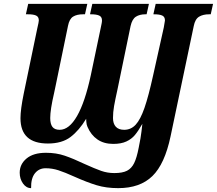

<svg xmlns="http://www.w3.org/2000/svg" viewBox="-20 -734 1123 994"><path d="M82 160Q82 116 117.5 86.5Q153 57 218 57Q271 57 315 72Q359 87 418 115Q471 139 503.5 150.5Q536 162 572 162Q614 162 637.5 150Q661 138 674.5 110.5Q688 83 698 31Q709 -22 712.5 -53.5Q716 -85 717 -93Q696 -56 678.5 -35Q661 -14 634 -1.5Q607 11 566 11Q518 11 484.5 -12Q451 -35 433 -77Q428 -88 427 -102Q426 -116 426 -119Q390 -59 345.5 -25Q301 9 228 9Q86 9 86 -122Q86 -167 103 -250L173 -587Q181 -621 181 -628Q181 -647 167 -653.5Q153 -660 125 -660H114L126 -714H432L420 -660H410Q378 -660 358.5 -648Q339 -636 332 -600L268 -290L260 -252Q240 -166 240 -123Q240 -92 251.5 -77Q263 -62 289 -62Q338 -62 379 -133.5Q420 -205 450 -344L502 -592Q504 -602 506 -611.5Q508 -621 508 -628Q508 -647 493.5 -653.5Q479 -660 451 -660H446L458 -714H751L739 -660H733Q703 -660 683.5 -647.5Q664 -635 656 -599L588 -270Q576 -216 570.5 -184.5Q565 -153 565 -123Q565 -94 579.5 -78Q594 -62 623 -62Q658 -62 682.5 -88.5Q707 -115 728 -175.5Q749 -236 773 -345L828 -592Q834 -624 834 -628Q834 -647 820 -653.5Q806 -660 777 -660H774L786 -714H1083L1071 -660H1063Q1031 -660 1010.5 -647.5Q990 -635 983 -599L863 -28Q833 115 769 177.5Q705 240 592 240Q530 240 480.5 225Q431 210 366 181Q315 158 282.5 147.5Q250 137 216 137Q182 137 161 163Q140 189 141 240Q116 240 99 216Q82 192 82 160Z"/></svg>

Font: Noto Serif CondExtraBold
Style: Italic
Weight: 800
Width: 3
Italic angle: -12°
Designer: Monotype Design Team
Foundry: Monotype Imaging Inc.
Version: Version 1.001